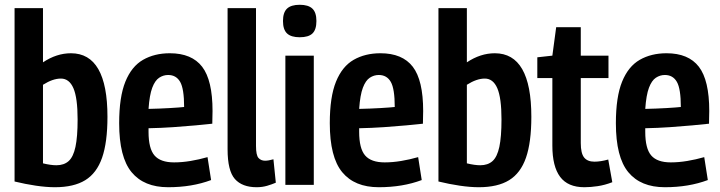

<svg xmlns="http://www.w3.org/2000/svg" viewBox="-20 -774 3013 804"><path d="M41 -14V-740H160V-513Q217 -551 277 -551Q430 -551 430 -285Q430 -178 407.5 -113.5Q385 -49 337 -19.5Q289 10 210 10Q174 10 130 3.5Q86 -3 41 -14ZM160 -90Q193 -82 216 -82Q248 -82 267.5 -99.5Q287 -117 296 -159Q305 -201 305 -274Q305 -364 287.5 -404.5Q270 -445 235 -445Q201 -445 160 -419Z M684 10Q583 10 531 -53Q479 -116 479 -258Q479 -368 505 -432Q531 -496 579 -523.5Q627 -551 691 -551Q783 -551 826.5 -494.5Q870 -438 870 -309Q870 -301 869.5 -284Q869 -267 869 -256Q842 -253 799 -249Q756 -245 705 -241.5Q654 -238 602 -237Q602 -233 602 -229.5Q602 -226 602 -222Q602 -152 627 -123Q652 -94 709 -94Q742 -94 778 -100Q814 -106 849 -116L864 -20Q784 10 684 10ZM602 -318Q649 -319 691.5 -321.5Q734 -324 751 -326Q751 -402 734.5 -431Q718 -460 684 -460Q664 -460 646.5 -448.5Q629 -437 617.5 -406.5Q606 -376 602 -318Z M1052 -740V-163Q1052 -124 1062.5 -112.5Q1073 -101 1090 -101Q1104 -101 1125 -107L1135 -9Q1119 -2 1098.5 4Q1078 10 1055 10Q994 10 963.5 -24.5Q933 -59 933 -149V-740Z M1235 -618Q1199 -618 1182 -634Q1165 -650 1165 -686Q1165 -722 1182 -738Q1199 -754 1235 -754Q1271 -754 1288 -738Q1305 -722 1305 -686Q1305 -650 1288.5 -634Q1272 -618 1235 -618ZM1175 0V-541H1294V0Z M1566 10Q1465 10 1413 -53Q1361 -116 1361 -258Q1361 -368 1387 -432Q1413 -496 1461 -523.5Q1509 -551 1573 -551Q1665 -551 1708.5 -494.5Q1752 -438 1752 -309Q1752 -301 1751.5 -284Q1751 -267 1751 -256Q1724 -253 1681 -249Q1638 -245 1587 -241.5Q1536 -238 1484 -237Q1484 -233 1484 -229.5Q1484 -226 1484 -222Q1484 -152 1509 -123Q1534 -94 1591 -94Q1624 -94 1660 -100Q1696 -106 1731 -116L1746 -20Q1666 10 1566 10ZM1484 -318Q1531 -319 1573.5 -321.5Q1616 -324 1633 -326Q1633 -402 1616.5 -431Q1600 -460 1566 -460Q1546 -460 1528.5 -448.5Q1511 -437 1499.5 -406.5Q1488 -376 1484 -318Z M1816 -14V-740H1935V-513Q1992 -551 2052 -551Q2205 -551 2205 -285Q2205 -178 2182.5 -113.5Q2160 -49 2112 -19.5Q2064 10 1985 10Q1949 10 1905 3.5Q1861 -3 1816 -14ZM1935 -90Q1968 -82 1991 -82Q2023 -82 2042.5 -99.5Q2062 -117 2071 -159Q2080 -201 2080 -274Q2080 -364 2062.5 -404.5Q2045 -445 2010 -445Q1976 -445 1935 -419Z M2427 10Q2358 10 2325.5 -33.5Q2293 -77 2293 -164V-447H2230V-534L2293 -541L2309 -660H2412V-541H2528V-447H2412V-175Q2412 -132 2426 -114.5Q2440 -97 2469 -97Q2495 -97 2527 -106L2544 -11Q2513 1 2483 5.5Q2453 10 2427 10Z M2764 10Q2663 10 2611 -53Q2559 -116 2559 -258Q2559 -368 2585 -432Q2611 -496 2659 -523.5Q2707 -551 2771 -551Q2863 -551 2906.5 -494.5Q2950 -438 2950 -309Q2950 -301 2949.5 -284Q2949 -267 2949 -256Q2922 -253 2879 -249Q2836 -245 2785 -241.5Q2734 -238 2682 -237Q2682 -233 2682 -229.5Q2682 -226 2682 -222Q2682 -152 2707 -123Q2732 -94 2789 -94Q2822 -94 2858 -100Q2894 -106 2929 -116L2944 -20Q2864 10 2764 10ZM2682 -318Q2729 -319 2771.5 -321.5Q2814 -324 2831 -326Q2831 -402 2814.5 -431Q2798 -460 2764 -460Q2744 -460 2726.5 -448.5Q2709 -437 2697.5 -406.5Q2686 -376 2682 -318Z"/></svg>

Font: Georama Semi Condensed SemiBold
Style: Regular
Weight: 600
Width: 4
Designer: Jean-Baptiste Levee
Foundry: Production Type
Version: Version 1.000